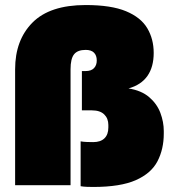

<svg xmlns="http://www.w3.org/2000/svg" viewBox="-20 -735 695 762"><path d="M40 0V-460Q40 -576 109 -645.5Q178 -715 320 -715Q421 -715 480 -690.5Q539 -666 564.5 -623Q590 -580 590 -525Q590 -469 565 -433.5Q540 -398 490 -384Q541 -376 572 -349.5Q603 -323 616.5 -287Q630 -251 630 -215V-205Q630 -143 605 -95Q580 -47 519 -20Q458 7 350 7Q339 7 325 6.5Q311 6 300 4V-174Q311 -172 325 -171.5Q339 -171 350 -171Q379 -171 394.5 -186Q410 -201 410 -229V-239Q410 -265 393.5 -281Q377 -297 345 -297H305V-453H320Q342 -453 353 -464.5Q364 -476 364 -495Q364 -515 353 -526Q342 -537 320 -537Q288 -537 274 -519.5Q260 -502 260 -460V0Z"/></svg>

Font: Golos Text Black
Style: Regular
Weight: 900
Designer: A.Korolkova, Vitaly Kuzmin
Foundry: ParaType Ltd
Version: Version 2.004